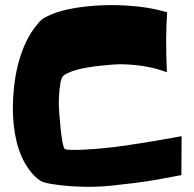

<svg xmlns="http://www.w3.org/2000/svg" viewBox="-20 -764 760 751"><path d="M690.4 -231.4 689.5 -79.1Q644.5 -70.3 600.6 -62.5Q556.6 -54.7 511.7 -48.8Q464.8 -43 418 -38.1Q371.1 -33.2 324.2 -33.2Q310.5 -33.2 284.2 -34.2Q257.8 -35.2 229.5 -38.1Q201.2 -41 175.8 -45.4Q150.4 -49.8 138.7 -56.6Q127.9 -63.5 118.2 -72.8Q108.4 -82 100.6 -91.8Q80.1 -117.2 66.4 -147.5Q52.7 -177.7 44.9 -210Q37.1 -242.2 33.7 -275.4Q30.3 -308.6 30.3 -340.8Q30.3 -379.9 34.7 -421.9Q39.1 -463.9 48.8 -504.9Q58.6 -545.9 74.7 -584Q90.8 -622.1 114.3 -654.3Q121.1 -663.1 131.8 -675.8Q142.6 -688.5 153.3 -694.3Q179.7 -709 212.4 -718.8Q245.1 -728.5 280.3 -733.9Q315.4 -739.3 350.1 -741.7Q384.8 -744.1 414.1 -744.1Q469.7 -744.1 525.4 -737.8Q581.1 -731.4 633.8 -715.8Q631.8 -689.5 630.9 -662.6Q629.9 -635.7 629.9 -609.4Q629.9 -545.9 632.8 -481.4Q588.9 -498 541 -505.4Q493.2 -512.7 446.3 -512.7Q436.5 -512.7 418 -511.2Q399.4 -509.8 376 -507.3Q352.5 -504.9 327.6 -501Q302.7 -497.1 281.2 -491.2Q259.8 -485.4 243.7 -477.5Q227.5 -469.7 222.7 -460.9Q218.8 -453.1 216.3 -439Q213.9 -424.8 212.4 -409.2Q210.9 -393.6 210.4 -378.9Q210 -364.3 210 -355.5Q210 -346.7 211.9 -320.3Q213.9 -293.9 216.8 -264.2Q219.7 -234.4 224.1 -210Q228.5 -185.5 233.4 -181.6Q238.3 -178.7 249.5 -178.2Q260.7 -177.7 264.6 -177.7Q312.5 -177.7 367.2 -182.6Q421.9 -187.5 478 -195.8Q534.2 -204.1 588.9 -213.4Q643.6 -222.7 690.4 -231.4Z"/></svg>

Font: Slackey
Style: Regular
Weight: 400
Designer: Squid
Foundry: Font Diner, Inc DBA Sideshow
Version: Version 1.000